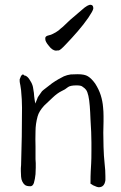

<svg xmlns="http://www.w3.org/2000/svg" viewBox="-20 -776 508 805"><path d="M359.4 -5.9Q359.4 -40 360.4 -57.6L362.3 -91.8Q363.3 -108.4 363.3 -143.6V-178.7Q363.3 -202.1 362.3 -222.7Q361.3 -244.1 359.4 -275.4Q358.4 -305.7 356.4 -331.1Q354.5 -356.4 350.6 -374Q346.7 -391.6 340.8 -399.4Q336.9 -405.3 325.2 -413.1Q319.3 -418 300.8 -418Q275.4 -418 265.6 -411.1Q252.9 -400.4 237.3 -393.6Q219.7 -384.8 201.2 -367.2Q183.6 -350.6 165 -333Q143.6 -309.6 137.7 -288.1Q128.9 -255.9 128.9 -225.6Q127.9 -191.4 128.9 -162.1Q128.9 -132.8 128.9 -108.4Q128.9 -104.5 129.9 -91.8Q129.9 -80.1 129.9 -73.2Q129.9 -59.6 128.9 -45.9Q127 -25.4 122.1 -8.8Q117.2 4.9 107.4 4.9Q90.8 4.9 84 -1Q77.1 -6.8 73.2 -15.6Q69.3 -23.4 68.4 -35.2Q67.4 -46.9 67.4 -58.6Q67.4 -65.4 67.4 -71.3Q68.4 -78.1 68.4 -84Q70.3 -143.6 71.3 -203.6Q72.3 -263.7 72.3 -324.2Q72.3 -341.8 71.3 -359.4Q69.3 -392.6 68.4 -397.5Q67.4 -406.2 65.4 -418Q62.5 -431.6 62.5 -435.5Q62.5 -441.4 62.5 -443.4Q63.5 -445.3 66.4 -453.1Q67.4 -458 71.3 -460.9Q73.2 -463.9 77.1 -463.9Q80.1 -460.9 83 -459H85.9L87.9 -458Q97.7 -454.1 107.4 -436.5Q115.2 -424.8 118.2 -411.1Q120.1 -399.4 122.1 -386.7Q123 -372.1 125 -359.4L127.9 -341.8L134.8 -358.4Q137.7 -369.1 144.5 -377Q151.4 -386.7 156.2 -393.6Q161.1 -398.4 172.9 -407.2Q184.6 -417 198.2 -426.8Q211.9 -436.5 226.6 -444.8Q241.2 -453.1 248 -456.1Q261.7 -461.9 276.4 -463.9Q291 -464.8 305.7 -464.8Q335 -464.8 348.6 -456.1Q363.3 -447.3 378.9 -425.8Q394.5 -401.4 402.3 -377Q410.2 -351.6 412.1 -327.1Q414.1 -308.6 414.1 -289.1Q414.1 -282.2 414.1 -266.6Q413.1 -249 413.1 -219.7Q413.1 -196.3 414.1 -159.7Q415 -123 418.9 -86.9Q421.9 -62.5 421.9 -37.1Q421.9 -29.3 421.9 -20.5Q420.9 -12.7 418 -5.9Q415 1 409.2 4.9Q401.4 9.8 391.6 8.8Q387.7 8.8 373 2Q369.1 1 366.2 -2Q359.4 -5.9 359.4 -5.9ZM169.9 -617.2Q170.9 -625 184.6 -627.9Q194.3 -629.9 201.2 -633.8Q213.9 -639.6 225.6 -648.4Q229.5 -652.3 234.4 -656.2Q239.3 -660.2 244.1 -664.1Q253.9 -673.8 264.6 -683.6Q273.4 -692.4 284.2 -701.2Q305.7 -719.7 324.2 -735.4Q347.7 -756.8 360.4 -755.9Q372.1 -754.9 371.1 -739.3Q369.1 -729.5 350.6 -702.1Q331.1 -673.8 305.7 -644.5Q280.3 -615.2 256.8 -590.8Q232.4 -564.5 225.6 -564.5Q221.7 -564.5 219.7 -564.5Q217.8 -563.5 214.8 -563.5Q199.2 -564.5 184.6 -584Q168.9 -602.5 169.9 -613.3Z"/></svg>

Font: ToneOZ-Zhuyin-Tsuipita-TC
Style: Regular
Weight: 400
Designer: ÂÆ£ÂøóÂáåJeffrey Xuan(jeffreyx@gmail.com, ToneOZ.com) ÈòøÂù§(cjkFonts)
Foundry: ToneOZ
Version: Version 0.240710